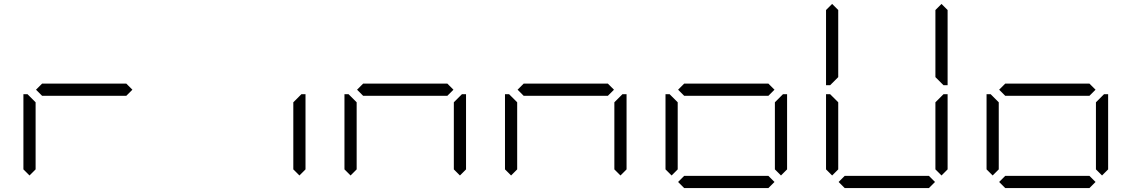

<svg xmlns="http://www.w3.org/2000/svg" viewBox="-20 -956 5752 976"><path d="M130 -64 99 -95V-477H120L130 -467L161 -436V-95ZM163 -500 194 -531H622L653 -500L622 -469H194Z M1502 -467 1512 -477H1533V-95L1502 -64L1471 -95V-436Z M1762 -64 1731 -95V-477H1752L1762 -467L1793 -436V-95ZM1795 -500 1826 -531H2254L2285 -500L2254 -469H1826ZM2318 -467 2328 -477H2349V-95L2318 -64L2287 -95V-436Z M2578 -64 2547 -95V-477H2568L2578 -467L2609 -436V-95ZM2611 -500 2642 -531H3070L3101 -500L3070 -469H2642ZM3134 -467 3144 -477H3165V-95L3134 -64L3103 -95V-436Z M3394 -64 3363 -95V-477H3384L3394 -467L3425 -436V-95ZM3427 -500 3458 -531H3886L3917 -500L3886 -469H3458ZM3950 -467 3960 -477H3981V-95L3950 -64L3919 -95V-436ZM3917 -31 3886 0H3458L3427 -31L3458 -62H3886Z M4210 -64 4179 -95V-477H4200L4210 -467L4241 -436V-95ZM4210 -533 4200 -523H4179V-905L4210 -936L4241 -905V-564ZM4766 -936 4797 -905V-523H4776L4766 -533L4735 -564V-905ZM4766 -467 4776 -477H4797V-95L4766 -64L4735 -95V-436ZM4733 -31 4702 0H4274L4243 -31L4274 -62H4702Z M5026 -64 4995 -95V-477H5016L5026 -467L5057 -436V-95ZM5059 -500 5090 -531H5518L5549 -500L5518 -469H5090ZM5582 -467 5592 -477H5613V-95L5582 -64L5551 -95V-436ZM5549 -31 5518 0H5090L5059 -31L5090 -62H5518Z"/></svg>

Font: DSEG7 Classic Mini
Style: Light
Weight: 300
Designer: Keshikan(Twitter:@keshinomi_88pro)
Version: Version 0.46